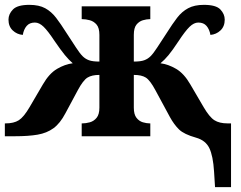

<svg xmlns="http://www.w3.org/2000/svg" viewBox="-20 -562 993 792"><path d="M863 146Q859 81 843.5 49Q828 17 789 6Q739 -8 718.5 -28Q698 -48 681 -79L621 -190Q599 -231 581.5 -242Q564 -253 532 -253V-118Q532 -90 543 -76Q554 -62 569.5 -57.5Q585 -53 598 -53H600V0H317V-53H319Q334 -53 350.5 -57.5Q367 -62 378.5 -76Q390 -90 390 -118V-253Q359 -253 341 -242Q323 -231 301 -190L250 -95Q228 -53 200.5 -33Q173 -13 135 -6.5Q97 0 42 0H0V-53H3Q37 -53 57.5 -66Q78 -79 102 -120L157 -214Q183 -259 215.5 -278Q248 -297 280 -301Q264 -315 247.5 -335Q231 -355 205 -393Q178 -434 160 -451.5Q142 -469 124 -469Q102 -469 90 -455Q78 -441 74 -418Q50 -420 32.5 -436.5Q15 -453 15 -481Q15 -504 33.5 -523Q52 -542 101 -542Q141 -542 166.5 -528Q192 -514 211.5 -488.5Q231 -463 253 -428Q278 -390 293.5 -366Q309 -342 321 -330Q332 -319 347 -313.5Q362 -308 390 -308V-418Q390 -447 378.5 -460.5Q367 -474 350.5 -478.5Q334 -483 319 -483H317V-536H600V-483H598Q585 -483 569.5 -478.5Q554 -474 543 -460.5Q532 -447 532 -418V-308Q560 -308 575 -313.5Q590 -319 601 -330Q613 -342 628.5 -366Q644 -390 669 -428Q691 -463 710.5 -488.5Q730 -514 756 -528Q782 -542 821 -542Q871 -542 889 -523Q907 -504 907 -481Q907 -453 889.5 -436.5Q872 -420 848 -418Q844 -441 832 -455Q820 -469 798 -469Q780 -469 762 -451.5Q744 -434 717 -393Q692 -355 675.5 -335Q659 -315 642 -301Q674 -297 706.5 -278Q739 -259 765 -214L820 -120Q844 -79 864.5 -66Q885 -53 919 -53H933V210H867Z"/></svg>

Font: NotoSerif-Bold
Style: Regular
Weight: 700
Designer: Monotype Design Team
Foundry: Monotype Imaging Inc.
Version: Version 2.007; ttfautohint (v1.8) -l 8 -r 50 -G 200 -x 14 -D